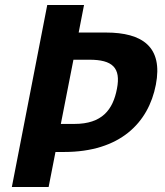

<svg xmlns="http://www.w3.org/2000/svg" viewBox="-20 -750 660 770"><path d="M175 0 202.5 -140.5H237C461.5 -140.5 575.5 -257.5 605 -410C634.5 -562 551 -619.5 405 -619.5H295.5L317 -730H169.5L27.5 0ZM278.5 -253H224L274.5 -510.5H338.5C431 -510.5 465.5 -478.5 449 -394C433 -310 389.5 -253 278.5 -253Z"/></svg>

Font: Monaspace Neon
Style: Bold Italic
Weight: 700
Italic angle: -11°
Designer: Riley Cran & the Lettermatic Team
Foundry: Lettermatic
Version: Version 1.200 (Monaspace Neon)